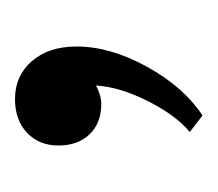

<svg xmlns="http://www.w3.org/2000/svg" viewBox="-37 -113 290 256"><g transform="rotate(-90 108.0 15.0)"><path d="M60 123Q82 105 101 67.5Q120 30 122 -2Q109 5 97 5Q72 5 57 -10.5Q42 -26 42 -52Q42 -78 59 -94Q76 -110 104 -110Q135 -110 154.5 -87.5Q174 -65 174 -28Q174 17 147 66Q120 115 82 140Z"/></g></svg>

Font: Fahkwang SemiBold
Style: Regular
Weight: 600
Designer: Suppakit Chalermlarp | Katatrad Co.,Ltd.
Foundry: Cadson Demak Co.,Ltd.
Version: Version 1.000; ttfautohint (v1.6)